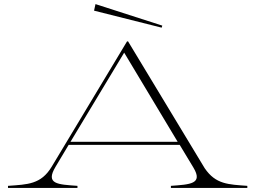

<svg xmlns="http://www.w3.org/2000/svg" viewBox="-20 -917 1246 937"><path d="M19 -10V0H358V-10C262 -17 200 -18 251 -103L315 -210H857L924 -99C972 -19 908 -17 814 -10V0H1187V-10C1094 -17 1033 -17 979 -96L605 -715H600L232 -103C180 -17 115 -17 19 -10ZM324 -225 586 -660 847 -225ZM439 -865 769 -782 772 -792 446 -897Z"/></svg>

Font: Sprat Extended Thin
Style: Regular
Weight: 100
Width: 9
Designer: Ethan Nakache
Foundry: Collletttivo
Version: Version 2.000;Glyphs 3.2 (3217)